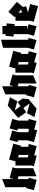

<svg xmlns="http://www.w3.org/2000/svg" viewBox="1401 -2100 727 3569"><g transform="rotate(-90 1764.5 -315.5)"><path d="M206 3 15 -49 54 -195 69 -191V-579L220 -640V-425L240 -500L438 -446L423 -389V-61L272 0V-335L220 -349V-150L245 -143Z M652 3 461 -49 472 -90V-392H551L581 -510L878 -432L840 -285L820 -290V-157L872 -143L833 3L664 -43ZM623 -162 669 -149V-150V-331L623 -343Z M1127 12 908 -48 941 -172V-345L908 -354L947 -500L1123 -452L1092 -336V-154L1147 -139L1156 -172V-345L1123 -354L1162 -500L1338 -452L1307 -336V-154L1338 -146L1299 0L1142 -43Z M1529 2 1373 -40 1445 -177 1625 -128 1542 -246 1463 -191 1358 -342 1474 -440 1587 -535 1741 -494 1668 -357 1500 -403 1574 -297 1652 -352 1717 -259 1707 -149 1668 -116Z M1932 3 1741 -49 1780 -195 1795 -191V-579L1946 -640V-425L1966 -500L2164 -446L2149 -389V-61L1998 0V-335L1946 -349V-150L1971 -143Z M2378 3 2187 -49 2198 -90V-392H2277L2307 -510L2604 -432L2566 -285L2546 -290V-157L2598 -143L2559 3L2390 -43ZM2349 -162 2395 -149V-150V-331L2349 -343Z M2805 0 2629 -48 2660 -164V-622L2811 -659V-155L2844 -146Z M3060 0 2884 -48 2915 -164V-423L2869 -427L2883 -577L2915 -574V-634H3066V-560L3115 -555L3101 -405L3066 -408V-174H2996L3099 -146Z M3435 28 3145 -51 3162 -115V-392H3249L3231 -407L3328 -523L3514 -365L3417 -250L3433 -192L3318 -160L3474 -118ZM3313 -337V-271L3372 -287Z"/></g></svg>

Font: Blaka
Style: Regular
Weight: 400
Designer: Mohamed Gaber
Foundry: Kief Type Foundry
Version: Version 1.003; ttfautohint (v1.8.4.7-5d5b)